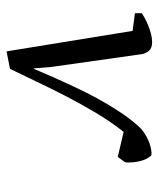

<svg xmlns="http://www.w3.org/2000/svg" viewBox="32 -512 491 595"><g transform="rotate(90 277.5 -214.5)"><path d="M388.7 -352.1Q357.9 -313.5 329.8 -266.4Q301.8 -219.2 277.1 -171.4Q252.4 -123.5 231.2 -78.6Q210 -33.7 193.4 0L139.2 10.7L75.7 -379.9L21 -387.2V-408.7Q25.9 -412.1 35.9 -417.5Q45.9 -422.9 58.3 -428Q70.8 -433.1 84.5 -436.8Q98.1 -440.4 110.4 -440.4Q128.9 -440.4 137.2 -430.9Q145.5 -421.4 147.9 -407.7L187.5 -127.9L191.9 -73.7H193.4L218.8 -133.3Q233.9 -167 250.5 -202.4Q267.1 -237.8 285.6 -271.7Q304.2 -305.7 325 -337.4Q345.7 -369.1 369.6 -396.5Q378.9 -407.2 390.1 -414.8Q401.4 -422.4 412.4 -427.5Q423.3 -432.6 433.8 -435.3Q444.3 -438 452.6 -438.5Q455.1 -438.5 457.3 -438.5Q459.5 -438.5 461.9 -437.5Q466.8 -432.6 470.9 -425Q475.1 -417.5 477.8 -408.4Q480.5 -399.4 481.9 -389.4Q483.4 -379.4 483.4 -370.1Q483.4 -366.2 483.4 -362.8Q483.4 -359.4 482.4 -356L466.3 -334L388.7 -352.1Z"/></g></svg>

Font: PT Astra Serif
Style: Italic
Weight: 400
Italic angle: -16°
Designer: A.Korolkova, I. Chaeva
Foundry: ParaType Ltd
Version: Version 1.001